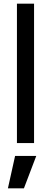

<svg xmlns="http://www.w3.org/2000/svg" viewBox="-20 -777 277 1043"><path d="M72 0V-757H165V0ZM23 246 62 70H177L110 246Z"/></svg>

Font: Pitagon Sans Text Medium
Style: Regular
Weight: 500
Designer: Travis Tran
Foundry: Pitagon
Version: Version 1.000; ttfautohint (v1.8.4.7-5d5b);gftools[0.9.26]